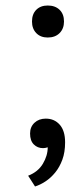

<svg xmlns="http://www.w3.org/2000/svg" viewBox="-20 -527 296 696"><path d="M89 -43Q89 -67 105 -82Q121 -97 146 -97Q177 -97 196.5 -75Q216 -53 216 -11Q216 25 206 52Q196 79 180 98.5Q164 118 145 130.5Q126 143 107 149L82 110Q118 96 135.5 66.5Q153 37 153 7Q144 10 136 10Q116 10 102.5 -3.5Q89 -17 89 -43ZM96 -449Q96 -476 111.5 -491.5Q127 -507 153 -507Q180 -507 196 -491.5Q212 -476 212 -449Q212 -423 196 -407Q180 -391 153 -391Q127 -391 111.5 -407Q96 -423 96 -449Z"/></svg>

Font: PT Sans
Style: Regular
Weight: 400
Designer: A.Korolkova, O.Umpeleva, V.Yefimov
Foundry: ParaType Ltd
Version: Version 2.003